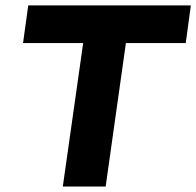

<svg xmlns="http://www.w3.org/2000/svg" viewBox="-20 -680 716 700"><path d="M675.8 -660.2 657.2 -522.9H439L365.2 0H209L283.2 -522.9H64L83 -660.2Z"/></svg>

Font: Human Sans Bold
Style: Italic
Weight: 700
Italic angle: -8°
Designer: Tim Radville
Foundry: Continuum
Version: Version 1.000;FEAKit 1.0